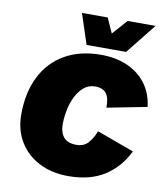

<svg xmlns="http://www.w3.org/2000/svg" viewBox="-95 -954 901 1043"><g transform="rotate(10 356.0 -433.0)"><path d="M352 10Q261 10 191.5 -25.5Q122 -61 82.5 -125.5Q43 -190 43 -276Q43 -397 87.5 -485.5Q132 -574 215.5 -622Q299 -670 415 -670Q497 -670 560.5 -642Q624 -614 663.5 -561.5Q703 -509 712 -435L492 -392Q494 -442 475.5 -468.5Q457 -495 413 -495Q376 -495 349.5 -472Q323 -449 306 -413.5Q289 -378 281.5 -338Q274 -298 274 -263Q274 -218 295.5 -191.5Q317 -165 366 -165Q407 -165 430.5 -191Q454 -217 470 -258L675 -183Q631 -92 551.5 -41Q472 10 352 10ZM327 -709 272 -876H414L451 -794L524 -876H678L545 -709Z"/></g></svg>

Font: Work Sans Black
Style: Italic
Weight: 900
Italic angle: -13°
Designer: Wei Huang
Foundry: Wei Huang
Version: Version 2.009; ttfautohint (v1.8.3)